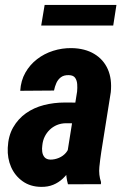

<svg xmlns="http://www.w3.org/2000/svg" viewBox="-20 -729 497 760"><path d="M246.1 -121.6 285.2 -366.7Q286.6 -380.9 285.6 -395.5Q284.7 -410.2 277.6 -420.7Q270.5 -431.2 252.4 -431.6Q232.9 -432.1 221.2 -423.3Q209.5 -414.6 203.1 -400.4Q196.8 -386.2 193.8 -370.6L60.1 -369.6Q62.5 -409.7 80.3 -441.2Q98.1 -472.7 126.5 -494.6Q154.8 -516.6 190.2 -527.8Q225.6 -539.1 263.7 -538.6Q316.4 -537.6 353 -515.6Q389.6 -493.7 406.7 -455.1Q423.8 -416.5 418.5 -363.8L380.9 -127.9Q376.5 -99.1 373.3 -68.1Q370.1 -37.1 379.9 -8.3L379.4 0L249 0.5Q240.7 -29.3 241.5 -60.3Q242.2 -91.3 246.1 -121.6ZM297.4 -322.8 283.7 -240.7 240.2 -241.2Q221.2 -240.7 205.3 -234.1Q189.5 -227.5 177 -215.6Q164.6 -203.6 157 -188.2Q149.4 -172.9 147.5 -153.8Q145.5 -141.1 147.2 -128.2Q148.9 -115.2 156.5 -106.4Q164.1 -97.7 179.7 -97.2Q196.8 -97.2 213.4 -104.2Q230 -111.3 241.2 -124.5Q252.4 -137.7 254.4 -155.3L278.8 -100.6Q270.5 -78.6 258.1 -58.3Q245.6 -38.1 228.8 -22.2Q211.9 -6.3 190.7 2.4Q169.4 11.2 142.6 10.7Q100.1 10.3 69.6 -11.5Q39.1 -33.2 23.9 -67.9Q8.8 -102.5 10.7 -144Q12.7 -190.9 32.2 -224.9Q51.8 -258.8 82.8 -280.8Q113.8 -302.7 153.6 -313Q193.4 -323.2 236.8 -323.2ZM440.9 -709.5 428.2 -627.9H143.1L156.7 -709.5Z"/></svg>

Font: Roboto Condensed
Style: Bold Italic
Weight: 700
Italic angle: -12°
Designer: Christian Robertson
Foundry: Google
Version: Version 3.0